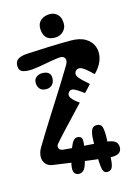

<svg xmlns="http://www.w3.org/2000/svg" viewBox="-145 -982 802 1147"><g transform="rotate(-15 256.0 -408.0)"><path d="M28 -155Q72 -228.5 117.5 -300.2Q163 -372 208.5 -443.8Q254 -515.5 298 -589Q313 -614 303.2 -630Q293.5 -646 265 -642Q223 -637 182.5 -628.8Q142 -620.5 100 -616Q65.5 -612.5 40.2 -620.2Q15 -628 15 -660Q15 -688 35 -700Q55 -712 90 -714Q157.5 -718 224.5 -720.2Q291.5 -722.5 359 -723Q416.5 -723.5 451.2 -703Q486 -682.5 498.8 -649.2Q511.5 -616 502 -577.8Q492.5 -539.5 461 -504Q458 -501 455 -498Q452 -495 449 -492Q401 -539.5 379.8 -547.5Q358.5 -555.5 345 -539Q331.5 -521 346.8 -500.8Q362 -480.5 406 -443Q396.5 -432 385.5 -420.2Q374.5 -408.5 364 -398Q324.5 -427.5 304.2 -435.5Q284 -443.5 272 -427Q260 -410.5 273 -392Q286 -373.5 319 -351Q272 -301 242.2 -269.2Q212.5 -237.5 193.2 -217Q174 -196.5 160 -181Q146 -165.5 131 -148Q120 -135.5 124.5 -121.5Q129 -107.5 150 -105Q215.5 -98.5 280.8 -94.8Q346 -91 412 -84Q446.5 -80.5 463.8 -69Q481 -57.5 481 -32Q481 -14.5 471.8 -4Q462.5 6.5 444.2 10.2Q426 14 399 11Q319.5 2.5 233.8 -9Q148 -20.5 64 -33Q44.5 -36 31.5 -47Q18.5 -58 13 -74.8Q7.5 -91.5 11 -112.2Q14.5 -133 28 -155ZM146 -480Q122 -480 108.5 -494.5Q95 -509 95 -533Q95 -555 110.5 -567Q126 -579 146 -579Q172.5 -579 185.8 -568Q199 -557 199 -538Q199 -509.5 184.5 -494.8Q170 -480 146 -480ZM338 12Q337.5 -19 337.5 -49.8Q337.5 -80.5 338 -111Q339 -154 348.5 -175Q358 -196 382 -195Q407.5 -194.5 413.8 -173.2Q420 -152 419 -107Q418.5 -75 416.5 -42.2Q414.5 -9.5 412 23Q410 60.5 400.8 76.5Q391.5 92.5 371 92Q351 92 345 70.8Q339 49.5 338 12ZM180 -26Q185.5 -44 191 -62Q196.5 -80 203 -98Q216 -132.5 228.2 -145.2Q240.5 -158 259 -154Q277 -150.5 279.2 -133.5Q281.5 -116.5 276 -87Q272.5 -66 267.5 -45Q262.5 -24 257 -3Q247.5 36.5 231.5 49.8Q215.5 63 196 58Q176 52.5 172.8 31.5Q169.5 10.5 180 -26ZM100 -672H162Q162 -660 154 -653.5Q146 -647 131 -647Q115.5 -647 107.8 -652.8Q100 -658.5 100 -672ZM296 -36Q296 -36 296 -36Q296 -36 296 -36Q296 -36 296 -36Q296 -36 296 -36Q296 -36 296 -36Q296 -36 296 -36Q296 -36 296 -36Q296 -36 296 -36ZM340 -33Q340 -33 340 -33Q340 -33 340 -33Q340 -33 340 -33Q340 -33 340 -33Q340 -33 340 -33Q340 -33 340 -33Q340 -33 340 -33Q340 -33 340 -33ZM277 -764Q241 -764 223 -783.5Q205 -803 205 -841Q205 -872 226.8 -890Q248.5 -908 283 -908Q310 -908 329.5 -889Q349 -870 349 -831Q349 -804 328.8 -784Q308.5 -764 277 -764Z"/></g></svg>

Font: Kablammo
Style: Regular
Weight: 400
Designer: Travis Kochel, Lizy Gershenzon, Daria Petrova, Ethan Cohen
Foundry: Vectro Type Foundry
Version: Version 1.002